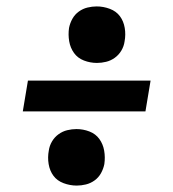

<svg xmlns="http://www.w3.org/2000/svg" viewBox="-20 -639 540 598"><path d="M282 -443Q261 -443 241.5 -450.5Q222 -458 210.5 -474Q199 -490 195.5 -510.5Q192 -531 195 -552Q198 -567 205.5 -580.5Q213 -594 225.5 -603Q238 -612 252.5 -615.5Q267 -619 281 -619Q302 -619 322 -611.5Q342 -604 353.5 -588.5Q365 -573 368.5 -552Q372 -531 368 -510Q366 -495 358 -481.5Q350 -468 337.5 -459Q325 -450 310.5 -446.5Q296 -443 282 -443ZM51 -292 67 -388H449L433 -292ZM219 -61Q198 -61 178 -68.5Q158 -76 146.5 -91.5Q135 -107 131.5 -128Q128 -149 132 -170Q134 -185 142 -198.5Q150 -212 162.5 -221Q175 -230 189.5 -233.5Q204 -237 218 -237Q239 -237 258.5 -229.5Q278 -222 289.5 -206Q301 -190 304.5 -169.5Q308 -149 305 -128Q302 -113 294.5 -99.5Q287 -86 274.5 -77Q262 -68 247.5 -64.5Q233 -61 219 -61Z"/></svg>

Font: Iosevka Curly
Style: Bold Italic
Weight: 700
Italic angle: -9°
Monospace: yes
Designer: Belleve Invis
Foundry: Belleve Invis
Version: Version 22.1.2; ttfautohint (v1.8.4)